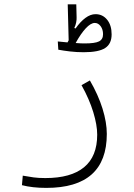

<svg xmlns="http://www.w3.org/2000/svg" viewBox="-20 -659 626 897"><path d="M196.3 218.8Q131.3 218.8 82.5 206.1L86.4 161.6Q113.8 166.5 136.5 169.7Q159.2 172.9 191.9 172.9Q311.5 172.9 372.8 122.3Q434.1 71.8 434.1 -29.8Q434.1 -74.7 415.8 -135Q397.5 -195.3 360.8 -261.2L399.9 -283.2Q439 -215.8 459 -151.4Q479 -86.9 479 -33.2Q479 218.8 196.3 218.8ZM371.1 -415Q337.9 -415 306.6 -418.7Q275.4 -422.4 252.4 -426.8L250 -465.3Q270 -462.9 295.4 -460.9Q297.9 -465.8 300.8 -470.7L296.4 -638.7H336.4L337.9 -578.1Q338.4 -567.4 335.9 -554.4Q333.5 -541.5 327.1 -528.3L333 -525.9Q355.5 -558.1 379.2 -575.4Q402.8 -592.8 426.3 -592.8Q459.5 -592.8 480.5 -566.9Q501.5 -541 501.5 -498.5Q501.5 -454.1 471.2 -434.6Q440.9 -415 371.1 -415ZM333.5 -458Q345.7 -457 356.7 -456.5Q367.7 -456.1 375.5 -456.1Q423.8 -456.1 442.6 -465.6Q461.4 -475.1 461.4 -499Q461.4 -521.5 450.2 -536.6Q439 -551.8 422.9 -551.8Q403.8 -551.8 380.4 -526.4Q356.9 -501 333.5 -458Z"/></svg>

Font: Cascadia Code ExtraLight
Style: Regular
Weight: 200
Monospace: yes
Designer: Aaron Bell
Foundry: Saja Typeworks
Version: Version 2407.024; ttfautohint (v1.8.4)